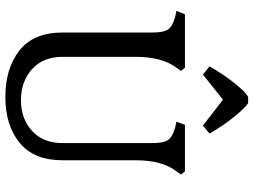

<svg xmlns="http://www.w3.org/2000/svg" viewBox="-134 -790 936 709"><g transform="rotate(90 334.5 -436.0)"><path d="M348.6 -791 444.3 -716.8 473.6 -741.2Q445.3 -791 411.6 -832.5Q377.9 -874 361.3 -883.8H337.9Q319.3 -873 286.6 -832Q253.9 -791 225.6 -741.2L255.9 -716.8ZM572.3 -198.2V-468.8Q572.3 -566.4 613.3 -619.1L625 -635.7L613.3 -650.4H441.4L429.7 -619.1L451.2 -614.3Q486.3 -604.5 497.6 -587.9Q508.8 -571.3 508.8 -530.3V-198.2Q508.8 -127 463.9 -85.9Q418.9 -44.9 350.6 -44.9Q281.2 -44.9 235.8 -85.9Q190.4 -127 190.4 -198.2V-468.8Q190.4 -565.4 230.5 -619.1L242.2 -635.7L230.5 -650.4H33.2L20.5 -619.1L43 -614.3Q78.1 -604.5 89.4 -587.9Q100.6 -571.3 100.6 -530.3V-198.2Q100.6 -91.8 166.5 -39.6Q232.4 12.7 338.9 12.7Q443.4 12.7 507.8 -40Q572.3 -92.8 572.3 -198.2Z"/></g></svg>

Font: Kurale
Style: Regular
Weight: 400
Version: 1.0; ttfautohint (v1.3)